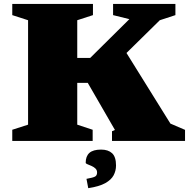

<svg xmlns="http://www.w3.org/2000/svg" viewBox="-20 -718 962 978"><path d="M848 -88.5 922.5 -56.5V0H550.5V-49.5L565.5 -56L427 -296H288.5V-423H439.5L639 -620.5L556 -641V-698H873.5V-641L794 -615L527 -352.5L597 -492ZM373.5 -615V-83L452 -57V0H42.5V-57L123 -83V-615L42.5 -641V-698H453.5V-641ZM420.5 193Q454.5 187 464.5 181.2Q474.5 175.5 474.5 160.5Q474.5 148 465.8 140Q457 132 445.5 127Q434 122 425.2 118.5Q416.5 115 416.5 111Q416.5 78 435.2 61Q454 44 495 44Q531 44 551 62.5Q571 81 571 125Q571 151.5 558.8 174.8Q546.5 198 516 215Q485.5 232 429.5 240.5Z"/></svg>

Font: Newsreader 9pt ExtraBold
Style: Regular
Weight: 800
Designer: Hugues Gentile
Foundry: Production Type
Version: Version 1.003